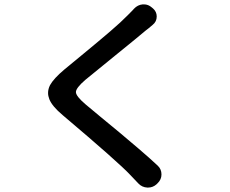

<svg xmlns="http://www.w3.org/2000/svg" viewBox="-20 -805 1040 868"><path d="M585.9 -765.6Q602.5 -783.2 625 -785.2Q627.9 -785.2 630.9 -785.2Q650.4 -785.2 666 -771.5L671.9 -766.6Q688.5 -752 688.5 -730.5Q688.5 -707 669.9 -692.4Q648.4 -673.8 638.7 -667Q605.5 -638.7 502.9 -555.7Q400.4 -472.7 366.2 -444.3Q323.2 -407.2 323.2 -388.7Q323.2 -370.1 368.2 -332Q377 -324.2 432.1 -278.8Q487.3 -233.4 522 -204.6Q556.6 -175.8 607.4 -132.3Q658.2 -88.9 693.4 -55.7Q710 -40 710 -16.6Q710 6.8 692.4 23.4L687.5 28.3Q670.9 43 649.4 43Q647.5 43 646.5 43Q622.1 42 605.5 24.4Q576.2 -6.8 569.3 -13.7Q516.6 -70.3 263.7 -284.2Q215.8 -324.2 203.1 -356.4Q197.3 -371.1 197.3 -384.8Q197.3 -402.3 206.1 -419.9Q222.7 -450.2 271.5 -491.2Q288.1 -504.9 357.4 -562Q426.8 -619.1 477.5 -662.6Q528.3 -706.1 557.6 -736.3Q585.9 -764.6 585.9 -765.6Z"/></svg>

Font: Gen Jyuu Gothic Medium
Style: Regular
Weight: 500
Designer: [Source Han Sans]
Ryoko NISHIZUKA  (kana & ideographs); Paul D. Hunt (Latin, Greek & Cyrillic); Wenlong ZHANG  (bopomofo
Version: Version 1.002.20150607